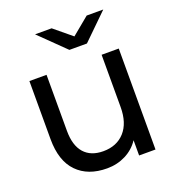

<svg xmlns="http://www.w3.org/2000/svg" viewBox="-135 -839 848 947"><g transform="rotate(-20 288.5 -365.5)"><path d="M521 -530H431V-256C431 -200 417.2 -156.7 389.5 -126C361.8 -95.3 324.3 -80 277 -80C233.7 -80 200.3 -93.2 177 -119.5C153.7 -145.8 142 -184.7 142 -236V-530H52V-225C52 -149 71 -91.5 109 -52.5C147 -13.5 199.3 6 266 6C301.3 6 333.8 -1.5 363.5 -16.5C393.2 -31.5 417 -52.7 435 -80V0H521ZM515 -737H428L336 -661L244 -737H157L290 -607H382Z"/></g></svg>

Font: Rookery
Style: Regular
Weight: 400
Designer: Ryan Kimball / Julieta Ulanovsky
Foundry: Motorola Mobility LLC.
Version: Version 1.0